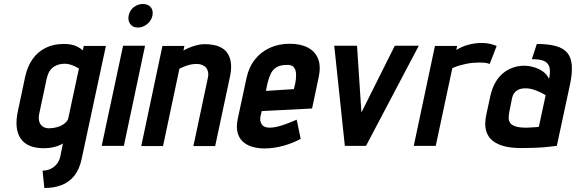

<svg xmlns="http://www.w3.org/2000/svg" viewBox="-20 -730 2883 961"><path d="M389 64 510 -500H399L395 -478Q382 -489 367 -496.5Q352 -504 335 -507Q318 -510 299 -510Q248 -510 208.5 -490.5Q169 -471 143 -434Q117 -397 106 -346L70 -176Q50 -85 83.5 -36.5Q117 12 200 12Q212 12 225 10.5Q238 9 250.5 6Q263 3 274.5 -1.5Q286 -6 295 -12L282 53Q277 73 267.5 86.5Q258 100 245.5 108.5Q233 117 219.5 120.5Q206 124 193 124L202 211Q250 211 288 196.5Q326 182 352 149.5Q378 117 389 64ZM375 -387 322 -139Q321 -131 314 -122.5Q307 -114 295.5 -106.5Q284 -99 267.5 -94Q251 -89 230 -88Q207 -87 193.5 -97Q180 -107 176 -123.5Q172 -140 176 -159L214 -338Q219 -359 228 -373.5Q237 -388 249.5 -396Q262 -404 276 -407.5Q290 -411 304 -411Q316 -411 329 -407.5Q342 -404 352.5 -399Q363 -394 369 -390.5Q375 -387 375 -387Z M489 0H600L706 -501H596ZM695 -710Q670 -710 649.5 -694Q629 -678 624 -652Q619 -627 632 -609.5Q645 -592 670 -592Q695 -592 716.5 -609.5Q738 -627 743 -652Q748 -678 734.5 -694Q721 -710 695 -710Z M1021 -343 948 1H1057L1131 -346Q1139 -384 1136 -412Q1133 -440 1121.5 -459Q1110 -478 1092 -489Q1074 -500 1051.5 -504.5Q1029 -509 1005 -509Q984 -509 963.5 -503.5Q943 -498 925.5 -490.5Q908 -483 898 -477L903 -500H793L687 1H796L878 -386Q896 -395 911.5 -400.5Q927 -406 940 -408Q953 -410 964 -410Q980 -410 992 -405Q1004 -400 1011.5 -391Q1019 -382 1021.5 -369.5Q1024 -357 1021 -343Z M1284 -149 1290 -174 1542 -187 1575 -343Q1587 -399 1572 -436Q1557 -473 1520.5 -492Q1484 -511 1430 -511Q1376 -511 1331.5 -491Q1287 -471 1256.5 -433Q1226 -395 1214 -340L1170 -135Q1162 -97 1168.5 -69Q1175 -41 1193.5 -23Q1212 -5 1240.5 4Q1269 13 1304 13Q1349 13 1397 0Q1445 -13 1485 -35L1465 -131Q1430 -115 1393 -103Q1356 -91 1329 -91Q1316 -91 1306 -95Q1296 -99 1290.5 -107Q1285 -115 1283 -125.5Q1281 -136 1284 -149ZM1458 -313 1451 -284 1311 -275 1319 -314Q1326 -342 1335.5 -361.5Q1345 -381 1362.5 -392.5Q1380 -404 1411 -405Q1441 -407 1451.5 -392.5Q1462 -378 1462 -356Q1462 -334 1458 -313Z M1653 -501 1706 0H1812L2076 -501H1956L1789 -167L1767 -501Z M2431 -410 2466 -500Q2452 -506 2433 -510.5Q2414 -515 2390 -515Q2359 -515 2326 -506.5Q2293 -498 2264 -480L2268 -500H2157L2051 0H2161L2244 -389Q2262 -397 2279 -402Q2296 -407 2313 -410.5Q2330 -414 2347 -415.5Q2364 -417 2380 -417Q2408 -417 2419.5 -413.5Q2431 -410 2431 -410Z M2728 -335Q2718 -358 2697 -372.5Q2676 -387 2651 -394Q2626 -401 2602 -401Q2575 -401 2548.5 -392Q2522 -383 2499.5 -365Q2477 -347 2460.5 -319Q2444 -291 2435 -253L2414 -156Q2404 -108 2413 -76Q2422 -44 2446.5 -25Q2471 -6 2506.5 2.5Q2542 11 2584 11Q2604 11 2623.5 10.5Q2643 10 2661.5 9.5Q2680 9 2698 7.5Q2716 6 2733 4Q2750 2 2767 0L2833 -307Q2845 -364 2842 -403Q2839 -442 2819.5 -465.5Q2800 -489 2762 -499.5Q2724 -510 2667 -510L2642 -434Q2671 -434 2690.5 -429Q2710 -424 2720 -412.5Q2730 -401 2732 -382Q2734 -363 2728 -335ZM2711 -253 2677 -95Q2677 -95 2672.5 -94.5Q2668 -94 2660.5 -93.5Q2653 -93 2644.5 -92.5Q2636 -92 2628 -91.5Q2620 -91 2615 -91Q2581 -91 2561.5 -97Q2542 -103 2534 -114Q2526 -125 2526 -140Q2526 -155 2530 -174L2543 -239Q2546 -253 2552.5 -262.5Q2559 -272 2568 -277.5Q2577 -283 2587.5 -285.5Q2598 -288 2609 -288Q2632 -288 2653.5 -280.5Q2675 -273 2690.5 -265Q2706 -257 2711 -253Z"/></svg>

Font: Advent Pro
Style: Bold Italic
Weight: 700
Italic angle: -12°
Designer: VivaRado, Andreas Kalpakidis
Foundry: VivaRado, Andreas Kalpakidis
Version: Version 3.000